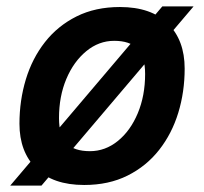

<svg xmlns="http://www.w3.org/2000/svg" viewBox="-20 -568 640 602"><path d="M244 12Q146 12 93.5 -40Q41 -92 41 -180Q41 -253 61 -319Q81 -385 121 -436Q161 -487 220 -516.5Q279 -546 356 -546Q454 -546 506.5 -494Q559 -442 559 -353Q559 -280 539 -214.5Q519 -149 479 -98Q439 -47 380 -17.5Q321 12 244 12ZM262 -94Q310 -94 349.5 -126Q389 -158 412 -213Q435 -268 435 -336Q435 -391 411 -415.5Q387 -440 338 -440Q290 -440 250.5 -407.5Q211 -375 188 -320.5Q165 -266 165 -198Q165 -142 189 -118Q213 -94 262 -94ZM12 14 489 -548H587L110 14Z"/></svg>

Font: Geist Mono SemiBold
Style: Italic
Weight: 600
Italic angle: -12°
Monospace: yes
Designer: Basement.studio, Andrés Briganti, Mateo Zaragoza
Foundry: Basement.studio, Vercel, Andrés Briganti, Guido Ferreyra, Mateo Zaragoza
Version: Version 1.500; ttfautohint (v1.8.4.7-5d5b)